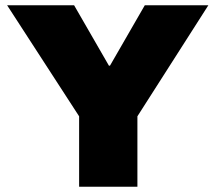

<svg xmlns="http://www.w3.org/2000/svg" viewBox="-20 -708 818 728"><path d="M280 -267 7 -688H261L393 -459H397L529 -688H770L501 -267V0H280Z"/></svg>

Font: Archivo Black
Style: Regular
Weight: 400
Designer: Hector Gatti
Foundry: Omnibus-Type
Version: Version 1.101; ttfautohint (v1.8)